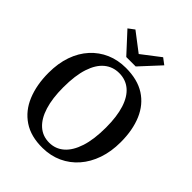

<svg xmlns="http://www.w3.org/2000/svg" viewBox="-271 -1114 1266 1266"><g transform="rotate(45 362.5 -481.0)"><path d="M356.5 11Q247 12.5 175 -35.8Q103 -84 67.8 -170Q32.5 -256 32.5 -368Q32.5 -456 57.2 -526.8Q82 -597.5 127.8 -647.8Q173.5 -698 235.2 -724.8Q297 -751.5 370.5 -751.5Q479.5 -751.5 550.8 -705.8Q622 -660 657.5 -576.5Q693 -493 693 -380.5Q693 -293 668.2 -221.5Q643.5 -150 598.2 -98.2Q553 -46.5 491.5 -18.2Q430 10 356.5 11ZM361 -44.5Q420 -44.5 463.8 -82.5Q507.5 -120.5 531.8 -195.2Q556 -270 556 -380.5Q556 -482.5 533.5 -553Q511 -623.5 467.8 -659.8Q424.5 -696 363.5 -696Q304.5 -696 260.8 -660Q217 -624 193 -551.5Q169 -479 169 -368.5Q169 -266.5 191.5 -194Q214 -121.5 257 -83Q300 -44.5 361 -44.5ZM321.5 -803.5 193.5 -942.5 236 -974.5 365.5 -875.5 494.5 -974.5 537.5 -942 409.5 -803.5Z"/></g></svg>

Font: Merriweather SemiBold
Style: Regular
Weight: 600
Version: Version 2.100